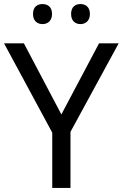

<svg xmlns="http://www.w3.org/2000/svg" viewBox="-20 -928 606 948"><path d="M143 -859C143 -825 164 -809 190 -809C215 -809 237 -825 237 -859C237 -894 215 -908 190 -908C164 -908 143 -894 143 -859ZM331 -859C331 -825 352 -809 377 -809C402 -809 424 -825 424 -859C424 -894 402 -908 377 -908C352 -908 331 -894 331 -859ZM283 -363 98 -714H0L238 -273V0H328V-277L566 -714H469Z"/></svg>

Font: Noto Sans Miao
Style: Regular
Weight: 400
Designer: Monotype Design Team
Foundry: Monotype Imaging Inc.
Version: Version 2.003